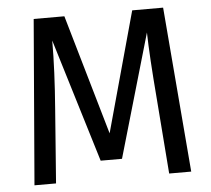

<svg xmlns="http://www.w3.org/2000/svg" viewBox="-50 -743 878 798"><g transform="rotate(-5 389.0 -344.5)"><path d="M716 0H624L600 -311Q585 -494 583 -592L434 -78H345L188 -593Q188 -468 175 -304L152 0H62L119 -689H247L392 -188L530 -689H659Z"/></g></svg>

Font: FiraGO
Style: Regular
Weight: 400
Designer: bBox Type
Foundry: bBox Type GmbH
Version: Version 1.001;April 20, 2020;FontCreator 12.0.0.2555 64-bit